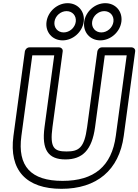

<svg xmlns="http://www.w3.org/2000/svg" viewBox="-20 -1148 871 1208"><path d="M398.8 -1078C436 -1078 461.7 -1048.2 456.7 -1011C451.7 -973.8 417.9 -944 380.6 -944C343.4 -944 317.7 -973.8 322.7 -1011C327.7 -1048.2 361.5 -1078 398.8 -1078ZM405.5 -1128C340.7 -1128 281.4 -1075.8 272.7 -1011C263.9 -946.2 309.1 -894 373.9 -894C438.6 -894 497.9 -946.2 506.7 -1011C515.4 -1075.8 470.3 -1128 405.5 -1128ZM635.8 -1078C673 -1078 698.7 -1048.2 693.7 -1011C688.7 -973.8 654.9 -944 617.6 -944C580.4 -944 554.7 -973.8 559.7 -1011C564.7 -1048.2 598.5 -1078 635.8 -1078ZM642.5 -1128C577.7 -1128 518.4 -1075.8 509.7 -1011C500.9 -946.2 546.1 -894 610.9 -894C675.6 -894 734.9 -946.2 743.7 -1011C752.4 -1075.8 707.3 -1128 642.5 -1128ZM592.5 -825 528.1 -348C510.3 -216.8 476 -195 398.4 -195C320.7 -195 292.3 -216.8 310.1 -348L374.5 -825C376.6 -840.1 363.7 -850 352.9 -850H164.9C149.8 -850 138 -835.7 136.5 -825L64.6 -293C35.3 -76.1 145.7 40 366.6 40C587.5 40 729.3 -76.1 758.6 -293L830.5 -825C832.6 -840.1 819.7 -850 808.9 -850H620.9C605.8 -850 594 -835.7 592.5 -825ZM639.2 -800H777.2L708.6 -293C682.8 -101.9 572.4 -10 373.4 -10C174.3 -10 88.8 -101.9 114.6 -293L183.2 -800H321.2L260.1 -348C240.5 -203.2 285.2 -145 391.6 -145C498 -145 558.5 -203.2 578.1 -348Z"/></svg>

Font: Hussar Techniczny
Style: Bold 
Weight: 700
Foundry: Cannot Into Space Fonts
Version: Version 0.77